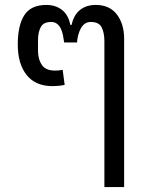

<svg xmlns="http://www.w3.org/2000/svg" viewBox="-20 -578 609 778"><path d="M403 -411Q403 -445 392 -467Q381 -489 348 -489Q334 -489 324 -482Q314 -475 307.5 -463Q301 -451 297 -436Q293 -421 292 -406H240Q238 -421 235 -436Q232 -451 226 -463Q220 -475 210.5 -482Q201 -489 187 -489Q156 -489 145 -468Q134 -447 134 -415V-372Q134 -338 149.5 -315Q165 -292 203 -292Q211 -292 217 -292.5Q223 -293 234 -295L242 -234Q228 -231 214.5 -230Q201 -229 193 -229Q124 -229 88 -274Q52 -319 52 -398Q52 -475 78.5 -516.5Q105 -558 168 -558Q205 -558 231 -538Q257 -518 265 -477H270Q279 -518 304.5 -538Q330 -558 368 -558Q424 -558 453.5 -519.5Q483 -481 483 -421V180H403Z"/></svg>

Font: IBM Plex Sans Thai
Style: Regular
Weight: 400
Designer: Mike Abbink, Paul van der Laan, Pieter van Rosmalen, Ben Mitchell, Mark Frömberg
Foundry: Bold Monday
Version: Version 1.2